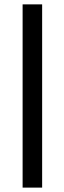

<svg xmlns="http://www.w3.org/2000/svg" viewBox="-20 -731 295 883"><path d="M173.8 131.8H84V-710.9H173.8Z"/></svg>

Font: Vazir Black UI
Style: Black-UI
Weight: 900
Designer: Saber Rastikerdar
Foundry: Saber Rastikerdar
Version: Version 30.1.0